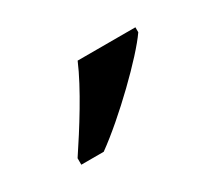

<svg xmlns="http://www.w3.org/2000/svg" viewBox="-48 -853 378 334"><g transform="rotate(-30 140.5 -686.0)"><path d="M40 -619V-606H85C138 -644 217 -721 241 -756V-766H125C106 -721 68 -661 40 -619Z"/></g></svg>

Font: Noto Serif Devanagari SemiCondensed Medium
Style: Regular
Weight: 500
Width: 4
Designer: Universal Thirst, Indian Type Foundry and the Monotype Design Team
Foundry: Monotype Imaging Inc.
Version: Version 2.004